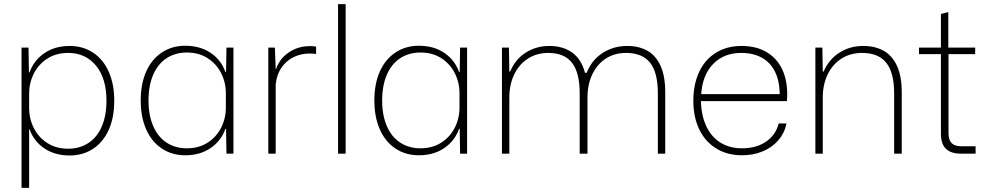

<svg xmlns="http://www.w3.org/2000/svg" viewBox="-20 -749 4808 936"><path d="M85 -517H119L121 -396H124Q145 -455 196.5 -490Q248 -525 320 -525Q384 -525 433.5 -492.5Q483 -460 510 -399.5Q537 -339 537 -258Q537 -176 510 -116Q483 -56 433.5 -23.5Q384 9 320 9Q248 9 196.5 -25.5Q145 -60 124 -119H122V167H85ZM499 -258Q499 -367 448 -429Q397 -491 312 -491Q254 -491 211 -463.5Q168 -436 145 -390.5Q122 -345 122 -293V-222Q122 -170 145 -124.5Q168 -79 211 -51.5Q254 -24 312 -24Q368 -24 410.5 -51.5Q453 -79 476 -132Q499 -185 499 -258Z M666 -259Q666 -341 693 -401Q720 -461 769.5 -493.5Q819 -526 883 -526Q955 -526 1006.5 -491.5Q1058 -457 1079 -398H1082L1084 -517H1118V0H1084L1082 -121H1079Q1058 -62 1006.5 -27Q955 8 883 8Q819 8 769.5 -24.5Q720 -57 693 -117.5Q666 -178 666 -259ZM1081 -224V-295Q1081 -347 1058 -392.5Q1035 -438 992 -465.5Q949 -493 891 -493Q835 -493 792.5 -465.5Q750 -438 727 -385Q704 -332 704 -259Q704 -187 727 -134Q750 -81 792.5 -53.5Q835 -26 891 -26Q949 -26 992 -53.5Q1035 -81 1058 -126.5Q1081 -172 1081 -224Z M1288 -517H1320L1324 -413H1326Q1343 -463 1388 -493.5Q1433 -524 1489 -524Q1494 -524 1499 -524Q1510 -523 1521 -522V-486Q1503 -488 1490 -488Q1446 -488 1410 -470Q1374 -452 1351 -417.5Q1328 -383 1324 -336V0H1288Z M1628 -729H1665V0H1628Z M1805 -259Q1805 -341 1832 -401Q1859 -461 1908.5 -493.5Q1958 -526 2022 -526Q2094 -526 2145.5 -491.5Q2197 -457 2218 -398H2221L2223 -517H2257V0H2223L2221 -121H2218Q2197 -62 2145.5 -27Q2094 8 2022 8Q1958 8 1908.5 -24.5Q1859 -57 1832 -117.5Q1805 -178 1805 -259ZM2220 -224V-295Q2220 -347 2197 -392.5Q2174 -438 2131 -465.5Q2088 -493 2030 -493Q1974 -493 1931.5 -465.5Q1889 -438 1866 -385Q1843 -332 1843 -259Q1843 -187 1866 -134Q1889 -81 1931.5 -53.5Q1974 -26 2030 -26Q2088 -26 2131 -53.5Q2174 -81 2197 -126.5Q2220 -172 2220 -224Z M2427 -517H2461L2463 -400H2467Q2492 -460 2543 -492.5Q2594 -525 2658 -525Q2724 -525 2769 -493Q2814 -461 2832 -394H2840Q2865 -457 2918 -491Q2971 -525 3038 -525Q3094 -525 3135.5 -502Q3177 -479 3200 -428.5Q3223 -378 3223 -300V0H3187V-294Q3187 -396 3149 -443.5Q3111 -491 3032 -491Q2976 -491 2933.5 -463.5Q2891 -436 2867.5 -386.5Q2844 -337 2844 -274V0H2806V-294Q2806 -395 2768.5 -443Q2731 -491 2653 -491Q2597 -491 2554 -463.5Q2511 -436 2487 -386.5Q2463 -337 2463 -274V0H2427Z M3360 -258Q3360 -337 3388 -397.5Q3416 -458 3469.5 -491.5Q3523 -525 3595 -525Q3672 -525 3724.5 -490.5Q3777 -456 3800 -395Q3823 -334 3816 -256H3397Q3399 -184 3424 -132Q3449 -80 3493.5 -53Q3538 -26 3597 -26Q3667 -26 3714.5 -58.5Q3762 -91 3776 -147H3814Q3805 -101 3774.5 -65.5Q3744 -30 3698 -11Q3652 8 3597 8Q3526 8 3472 -25Q3418 -58 3389 -118Q3360 -178 3360 -258ZM3393 -290H3786L3781 -281Q3782 -350 3759 -397.5Q3736 -445 3693.5 -468Q3651 -491 3594 -491Q3508 -491 3455.5 -436Q3403 -381 3398 -284Z M3955 -517H3989L3991 -400H3995Q4021 -460 4072.5 -492.5Q4124 -525 4188 -525Q4245 -525 4287 -502Q4329 -479 4352.5 -428.5Q4376 -378 4376 -300V0H4339V-294Q4339 -395 4300.5 -443Q4262 -491 4183 -491Q4126 -491 4082.5 -463.5Q4039 -436 4015 -386.5Q3991 -337 3991 -274V0H3955Z M4567 -97V-485H4460V-517H4567V-681L4603 -690V-517H4734V-485H4604V-101Q4604 -67 4619 -51.5Q4634 -36 4666 -36H4736V0H4663Q4616 0 4591.5 -23.5Q4567 -47 4567 -97Z"/></svg>

Font: Mona Sans VF XLt
Style: Regular
Weight: 200
Designer: Deni Anggara
Foundry: GitHub
Version: Version 2.000;Glyphs 3.2.3 (3260)